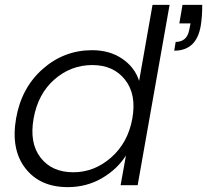

<svg xmlns="http://www.w3.org/2000/svg" viewBox="-20 -760 850 788"><path d="M729 -740H810Q810 -691 804 -655Q787 -552 695 -552L701 -588Q748 -588 757 -639L762 -664H716ZM46 -274Q68 -400 155.5 -477Q243 -554 358 -554Q430 -554 481.5 -519Q533 -484 551 -428L606 -740H676L545 0H475L497 -122Q461 -65 398 -28.5Q335 8 258 8Q144 8 84 -69.5Q24 -147 46 -274ZM359 -493Q271 -493 203.5 -434Q136 -375 118 -274Q100 -173 146.5 -113Q193 -53 281 -53Q367 -53 436 -113.5Q505 -174 523 -273Q541 -372 493.5 -432.5Q446 -493 359 -493Z"/></svg>

Font: Poppins Light
Style: Italic
Weight: 300
Italic angle: -10°
Designer: Ninad Kale (Devanagari), Jonny Pinhorn (Latin)
Foundry: Indian Type Foundry
Version: Version 3.200;PS 1.000;hotconv 16.6.54;makeotf.lib2.5.65590